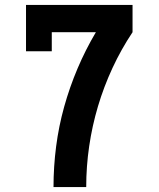

<svg xmlns="http://www.w3.org/2000/svg" viewBox="-20 -755 640 775"><path d="M196 0Q196 -82 206.5 -163.5Q217 -245 239 -324Q261 -403 293 -478.5Q325 -554 367 -625H189V-548H85V-735H515V-625Q469 -556 434 -480.5Q399 -405 375.5 -326Q352 -247 340 -165Q328 -83 328 0Z"/></svg>

Font: Iosevka HT Extrabold Extended
Style: Regular
Weight: 800
Width: 7
Monospace: yes
Designer: Belleve Invis
Foundry: Belleve Invis
Version: Version 32.3.0; ttfautohint (v1.8.4)